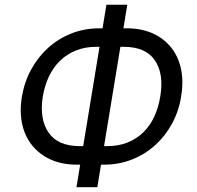

<svg xmlns="http://www.w3.org/2000/svg" viewBox="-20 -760 831 810"><path d="M72.4 -352.3Q82.7 -414.1 111.5 -466.8Q140.3 -519.5 183.1 -558.2Q225.9 -596.9 281.1 -618.8Q336.3 -640.6 399.1 -640.6H412.6L429 -740.1H517L500.7 -640.6H514.2Q595.2 -640.6 652 -604.4Q680.4 -586.3 701 -560.9Q721.6 -535.5 733.7 -503.7Q745.7 -471.9 748.6 -434.1Q751.4 -396.3 744.3 -353.7Q734.7 -291.9 706.1 -239.2Q677.6 -186.4 634.8 -147.7Q592 -109 536.9 -87.2Q481.9 -65.3 419 -65.3H406.2L390.6 29.8H302.6L318.2 -65.3H304Q223.4 -65.3 166.2 -101.6Q137.8 -119.7 116.8 -145.1Q95.9 -170.5 83.6 -202.4Q71.4 -234.4 68.4 -272Q65.3 -309.7 72.4 -352.3ZM185 -200.6Q224.1 -143.5 316.8 -143.5H331L399.9 -562.5H386.4Q338.1 -562.5 299.5 -546.7Q261 -530.9 232.6 -503Q204.2 -475.1 186.1 -436.6Q168 -398.1 160.5 -352.3Q145.6 -257.5 185 -200.6ZM419 -143.5H431.8Q480.5 -143.5 518.8 -159.1Q557.2 -174.7 585.4 -202.6Q613.6 -230.5 631.4 -269.2Q649.1 -307.9 656.2 -353.7Q672.2 -448.5 633.2 -505.7Q594.5 -562.5 501.4 -562.5H487.9Z"/></svg>

Font: Inter P
Style: Italic
Weight: 400
Italic angle: -9.40001°
Designer: Rasmus Andersson
Foundry: rsms
Version: Version 3.018;git-588b23468